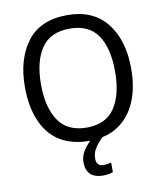

<svg xmlns="http://www.w3.org/2000/svg" viewBox="-100 -805 934 1105"><g transform="rotate(-10 367.5 -252.5)"><path d="M383.8 116.2C383.8 95.2 389.2 76.2 399.9 58.6C410.2 41.5 425.8 22.9 445.8 2C480.5 -5.4 511.7 -18.1 539.1 -36.1C630.9 -97.2 678.2 -211.4 678.2 -357.9C678.2 -468.8 651.9 -557.6 599.1 -624.5C546.4 -691.4 469.7 -725.1 369.1 -725.1C263.7 -725.1 185.5 -691.4 134.3 -624C83 -556.6 57.1 -468.3 57.1 -358.9C57.1 -285.2 68.4 -220.2 91.3 -165C136.2 -54.2 228 9.8 368.2 9.8H373.5C363.3 20 353.5 31.2 343.8 44.4C323.7 70.3 314 97.2 314 126C314 184.6 345.2 220.2 412.1 220.2C437.5 220.2 453.6 216.3 470.7 210.9V154.8C461.4 156.2 445.8 161.1 425.8 161.1C397.9 161.1 383.8 146 383.8 116.2ZM150.9 -357.9C150.9 -448.2 168.5 -518.6 203.6 -569.8C238.3 -620.6 293.5 -646 369.1 -646C443.8 -646 498 -620.6 532.7 -569.8C566.9 -518.6 584 -448.2 584 -357.9C584 -268.1 566.9 -197.3 532.2 -145.5C497.6 -93.8 442.9 -67.9 368.2 -67.9C293.5 -67.9 238.3 -93.8 203.6 -145.5C168.5 -197.3 150.9 -268.1 150.9 -357.9Z"/></g></svg>

Font: Avrile Sans
Style: Regular
Weight: 400
Designer: Monotype Design Team, Google (font), Stefan Peev (BGR Cyrillic), Cristiano Sobral (main changes)
Foundry: The Avrile Sans Project Authors
Version: Version 3.110